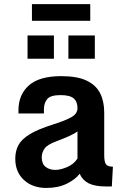

<svg xmlns="http://www.w3.org/2000/svg" viewBox="-20 -908 613 939"><path d="M206.5 11.2Q139.2 11.2 96.9 -27.8Q54.7 -66.9 54.7 -131.8Q54.7 -168.9 69.8 -197.8Q85 -226.6 125 -251.2Q165 -275.9 239.7 -299.3Q300.8 -318.8 329.8 -335.4Q358.9 -352.1 358.9 -379.4Q358.9 -411.1 340.1 -427Q321.3 -442.9 276.4 -442.9Q226.6 -442.9 210.7 -423.3Q194.8 -403.8 194.8 -373.5V-353H70.3V-368.7Q70.3 -444.8 121.1 -490.2Q171.9 -535.6 279.3 -535.6Q357.9 -535.6 403.8 -513.7Q449.7 -491.7 469.7 -451.9Q489.7 -412.1 489.7 -357.9V-150.4Q489.7 -114.7 498.8 -103.8Q507.8 -92.8 532.2 -92.8L526.9 3.9H499Q444.3 3.9 414.1 -11.2Q383.8 -26.4 369.6 -58.1Q348.6 -30.3 306.4 -9.5Q264.2 11.2 206.5 11.2ZM251 -77.1Q275.4 -77.1 308.1 -90.8Q340.8 -104.5 358.9 -132.8V-265.6Q345.7 -254.9 316.9 -241.9Q288.1 -229 254.9 -216.8Q211.4 -200.7 197.8 -181.2Q184.1 -161.6 184.1 -139.2Q184.1 -107.4 202.6 -92.3Q221.2 -77.1 251 -77.1ZM114.7 -734.4H243.7V-620.6H114.7ZM314.5 -734.4H443.8V-620.6H314.5ZM136.2 -887.7H421.4V-806.2H136.2Z"/></svg>

Font: Monda
Style: Bold
Weight: 700
Designer: Vernon Adams
Foundry: Vernon Adams
Version: Version 2.100; ttfautohint (v1.8.3)